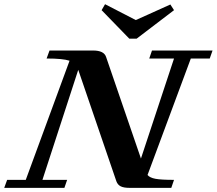

<svg xmlns="http://www.w3.org/2000/svg" viewBox="-57 -907 1046 927"><path d="M567.4 -720.2 433.6 -857.9 450.2 -886.7 598.6 -810.1 765.6 -885.3 783.2 -857.9 602.5 -720.2ZM-36.6 0 -22.5 -38.6H67.4L278.8 -613.8Q246.6 -624.5 168 -624.5L182.1 -663.1H392.6Q444.8 -663.1 455.1 -632.3L623.5 -141.6L783.2 -624.5H663.6L676.8 -663.1H969.2L955.6 -624.5H864.3L655.3 -62Q666.5 -48.8 693.8 -43.7Q721.2 -38.6 783.2 -38.6L770 0H568.4Q540.5 0 525.9 -7.3Q511.2 -14.6 504.9 -31.7L320.8 -569.8L147.9 -38.6H267.1L253.9 0Z"/></svg>

Font: Elstob 8pt
Style: Bold Italic
Weight: 700
Italic angle: -20°
Designer: Peter S. Baker
Version: Version 1.015